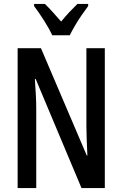

<svg xmlns="http://www.w3.org/2000/svg" viewBox="-20 -960 625 980"><path d="M515 0H396L162 -557H158Q161 -513 163 -475Q165 -437 165 -406V0H70V-714H189L423 -166H426Q424 -212 422.5 -249.5Q421 -287 421 -316V-714H515ZM247 -780Q232 -812 205.5 -854Q179 -896 154 -929V-940H209Q227 -923 248.5 -899Q270 -875 292 -850Q316 -879 333.5 -897.5Q351 -916 375 -940H430V-929Q415 -909 397 -883Q379 -857 363 -829.5Q347 -802 336 -780Z"/></svg>

Font: Noto Sans Thai ExtCond Med
Style: Regular
Weight: 500
Width: 2
Designer: Monotype Design Team
Foundry: Monotype Imaging Inc.
Version: Version 2.002; ttfautohint (v1.8.4.7-5d5b)